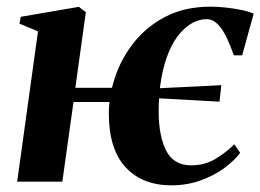

<svg xmlns="http://www.w3.org/2000/svg" viewBox="-20 -545 781 576"><path d="M31.5 0 94 -451 38.5 -474 42 -494.5 216.5 -524.5 237.5 -508.5 206 -281.5H365L346.5 -239H200.5L167 0ZM494 11Q407.5 11 357.2 -42.8Q307 -96.5 306.5 -203Q306.5 -258 325.5 -314.5Q344.5 -371 382.8 -418.8Q421 -466.5 478.2 -495.8Q535.5 -525 612 -525Q632 -525 656 -522.5Q680 -520 702.5 -515.5Q725 -511 741 -504L706.5 -379H681.5Q671 -409.5 659 -434Q647 -458.5 632.5 -473Q618 -487.5 599.5 -487.5Q579 -487.5 558.5 -476.8Q538 -466 519.5 -444.5Q501 -423 486.8 -389.8Q472.5 -356.5 464.2 -311.2Q456 -266 456 -208Q456.5 -135.5 479 -92.2Q501.5 -49 553.5 -49Q594 -49 625.8 -68Q657.5 -87 683 -112L700.5 -86.5Q683.5 -63.5 652.8 -40.8Q622 -18 581.2 -3.5Q540.5 11 494 11ZM638.5 -240Q582 -243 528 -246.2Q474 -249.5 413.5 -252.5L404.5 -277.5Q448 -280 487.8 -281.8Q527.5 -283.5 566.2 -285.5Q605 -287.5 644 -289.5Z"/></svg>

Font: Merriweather 120pt
Style: Bold Italic
Weight: 700
Italic angle: -7.8°
Version: Version 2.101